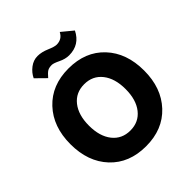

<svg xmlns="http://www.w3.org/2000/svg" viewBox="-236 -1044 1208 1208"><g transform="rotate(-45 368.0 -439.5)"><path d="M696 -339Q696 -184 606.5 -88.5Q517 7 368 7Q218 7 129 -88Q40 -183 40 -339Q40 -494 129.5 -589.5Q219 -685 368 -685Q518 -685 607 -590Q696 -495 696 -339ZM249 -489.5Q205 -434 205 -339Q205 -244 249 -188.5Q293 -133 368 -133Q443 -133 487 -188.5Q531 -244 531 -339Q531 -434 487 -489.5Q443 -545 368 -545Q293 -545 249 -489.5ZM310 -775Q285 -775 271 -766.5Q257 -758 235 -732L170 -796Q186 -830 217.5 -854Q249 -878 286 -878Q322 -878 362.5 -860.5Q403 -843 422 -843Q470 -843 492 -886L566 -825Q524 -740 430 -740Q397 -740 361 -757.5Q325 -775 310 -775Z"/></g></svg>

Font: Hind Siliguri
Style: Bold
Weight: 700
Designer: Jyotish Sonowal
Foundry: Indian Type Foundry
Version: Version 1.001;PS 1.0;hotconv 1.0.86;makeotf.lib2.5.63406; tt